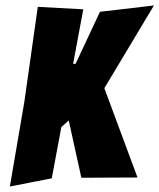

<svg xmlns="http://www.w3.org/2000/svg" viewBox="-20 -678 582 701"><path d="M361 -356 482 -30 277 -29 231 -238 204 -214 169 -27 16 3 69 -307 118 -653 284 -644 247 -445H256L345 -635L542 -658Z"/></svg>

Font: Bangers
Style: Regular
Weight: 400
Designer: vernon adams
Foundry: Vernon Adams
Version: Version 2.000